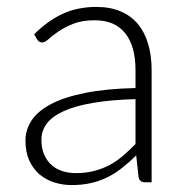

<svg xmlns="http://www.w3.org/2000/svg" viewBox="-20 -526 526 554"><path d="M398.5 0Q383.5 0 380 -14L373 -77.5Q352.5 -57.5 332.2 -41.5Q312 -25.5 290 -14.5Q268 -3.5 242.5 2.2Q217 8 186.5 8Q161 8 137 0.5Q113 -7 94.5 -22.5Q76 -38 64.8 -62.2Q53.5 -86.5 53.5 -120.5Q53.5 -152 71.5 -179Q89.5 -206 127.8 -226Q166 -246 226.2 -258Q286.5 -270 371 -272V-324Q371 -393 341.2 -430.2Q311.5 -467.5 253 -467.5Q217 -467.5 191.8 -457.5Q166.5 -447.5 149 -435.5Q131.5 -423.5 120.5 -413.5Q109.5 -403.5 102 -403.5Q92 -403.5 87 -412.5L78.5 -427Q117.5 -466 160.5 -486Q203.5 -506 258 -506Q298 -506 328 -493.2Q358 -480.5 377.8 -456.8Q397.5 -433 407.5 -399.2Q417.5 -365.5 417.5 -324V0ZM198.5 -26.5Q227.5 -26.5 251.8 -32.8Q276 -39 296.8 -50.2Q317.5 -61.5 335.5 -77Q353.5 -92.5 371 -110.5V-240Q300 -238 248.8 -229.2Q197.5 -220.5 164.2 -205.5Q131 -190.5 115.2 -169.8Q99.5 -149 99.5 -122.5Q99.5 -97.5 107.8 -79.2Q116 -61 129.5 -49.2Q143 -37.5 161 -32Q179 -26.5 198.5 -26.5Z"/></svg>

Font: Lato TR Light
Style: Regular
Weight: 300
Designer: Lukasz Dziedzic
Foundry: Lukasz Dziedzic
Version: Version 1.104 2013